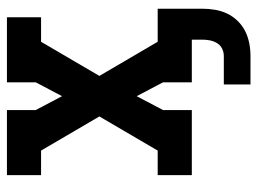

<svg xmlns="http://www.w3.org/2000/svg" viewBox="-112 -448 725 540"><g transform="rotate(-90 250.0 -177.5)"><path d="M283 165V90H363Q374 90 384 85Q394 80 399.5 70.5Q405 61 407 50.5Q409 40 409 29V0H289V-81L250 -155L211 -81V0H28V-96H97L193 -260L97 -424H28V-520H211V-439L250 -365L289 -439V-520H472V-424H403L307 -260L403 -96H496V29Q496 47 493 65Q490 83 482.5 99Q475 115 462 128.5Q449 142 433 150Q417 158 399 161.5Q381 165 363 165Z"/></g></svg>

Font: Iosevka Gothic
Style: Bold
Weight: 700
Monospace: yes
Designer: Belleve Invis
Foundry: Belleve Invis
Version: Version 15.5.1; ttfautohint (v1.8.4)